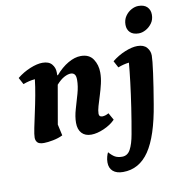

<svg xmlns="http://www.w3.org/2000/svg" viewBox="-100 -790 1087 1148"><g transform="rotate(-10 443.5 -216.0)"><path d="M119 12Q90 12 79.5 0.5Q69 -11 69 -29Q69 -47 77 -86.5Q85 -126 96 -176Q107 -226 116.5 -277.5Q126 -329 131 -373Q95 -370 59 -356L37 -397Q74 -427 117 -444.5Q160 -462 192 -462Q231 -462 249 -440.5Q267 -419 267 -391Q267 -387 267 -382.5Q267 -378 267 -373H271Q307 -415 347.5 -438.5Q388 -462 425 -462Q476 -462 499.5 -426.5Q523 -391 523 -345Q523 -312 515 -277.5Q507 -243 496.5 -210Q486 -177 478 -149.5Q470 -122 470 -104Q470 -84 490 -84Q508 -84 529 -96L553 -53Q526 -25 483.5 -6.5Q441 12 406 12Q369 12 348.5 -10.5Q328 -33 328 -73Q328 -111 341 -155Q354 -199 366.5 -243Q379 -287 379 -326Q379 -350 370.5 -359.5Q362 -369 348 -369Q330 -369 307.5 -357Q285 -345 260 -317L219 -82L234 -14Q208 -1 174.5 5.5Q141 12 119 12ZM555 265Q515 265 493.5 246Q472 227 472 193Q472 175 476.5 158.5Q481 142 486 133Q505 155 522 164.5Q539 174 565 174Q598 174 615.5 141.5Q633 109 643 52Q657 -25 669 -105Q681 -185 689.5 -255Q698 -325 702 -373Q668 -369 635 -356L613 -397Q650 -427 693 -444.5Q736 -462 768 -462Q807 -462 825.5 -440.5Q844 -419 844 -391Q844 -365 833.5 -287Q823 -209 805 -103Q774 87 713.5 176Q653 265 555 265ZM791 -535Q757 -535 739 -552.5Q721 -570 721 -599Q721 -629 736 -651Q751 -673 773 -685Q795 -697 816 -697Q851 -697 869 -679Q887 -661 887 -632Q887 -602 871.5 -580.5Q856 -559 834 -547Q812 -535 791 -535Z"/></g></svg>

Font: Petrona ExtraBold
Style: Italic
Weight: 800
Italic angle: -9°
Designer: Ringo R. Seeber
Foundry: Ringo R. Seeber
Version: Version 2.001; ttfautohint (v1.8.3)